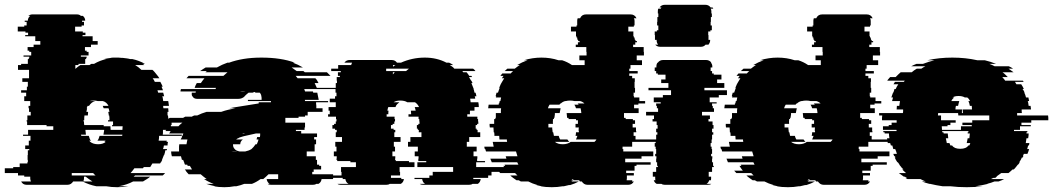

<svg xmlns="http://www.w3.org/2000/svg" viewBox="-71 -770 4388 800"><path d="M686 -204H592Q592 -199 591.5 -194Q591 -189 590 -184H624Q624 -181 623 -179H629Q628 -175 627.5 -171.5Q627 -168 627 -164H612Q611 -160 610.5 -156.5Q610 -153 608 -149H625Q625 -146 624 -144H618Q617 -139 616 -134Q615 -129 613 -124H612Q609 -115 604 -104H605Q603 -99 600 -94H599L596 -89H564L555 -74H528L525 -69H489Q485 -64 481.5 -59Q478 -54 473 -49H617Q615 -46 612 -43.5Q609 -41 607 -39H492L486 -34H555Q548 -28 540.5 -23.5Q533 -19 525 -14H484Q471 -7 456 -2Q441 3 424 6H465Q454 8 442 9Q430 10 417 10Q405 10 393.5 9Q382 8 371 6H330Q300 0 273 -14H234Q225 0 210 0H40Q24 0 17 -14H58Q55 -20 55 -27V-34H30V-39H4V-49H-51V-69H-16V-74H11V-89H43V-94H45V-104H44V-124H45V-144H51V-149H34V-164H49V-184H56V-204H25V-209H46V-229H151V-244H123V-249H42V-264H40V-269H43V-289H57V-304H50V-319H48V-329H55V-349H30V-369H38V-384H17V-394H41V-409H45V-429H22V-444H50V-479H4V-499H17V-504H45V-524H49V-529H51V-534H27V-539H59V-554H51V-559H44V-574H69V-584H97V-599H76V-619H34V-624H46V-634H35V-639H3V-659H30V-664H40V-679H32V-684H45Q45 -696 55 -704H47Q55 -710 64 -710H249Q260 -710 266 -704H274Q284 -696 284 -684H271V-679H279V-664H269V-659H242V-639H274V-634H285V-624H273V-619H315V-599H336V-584H308V-574H283V-559H290V-554H298V-539H266V-534H290V-529H288V-524H284V-504H256V-499H243V-483Q248 -488 253 -491.5Q258 -495 264 -499H302Q304 -501 306.5 -502Q309 -503 310 -504H321Q345 -518 372 -524H363Q371 -526 378.5 -527Q386 -528 394 -529H389Q394 -530 399.5 -530Q405 -530 411 -530Q417 -530 423 -530Q429 -530 434 -529H439Q447 -528 455.5 -527Q464 -526 471 -524H480Q508 -518 533 -504H522Q524 -503 526.5 -502Q529 -501 530 -499H492Q499 -495 505.5 -490Q512 -485 518 -479H564Q569 -475 573.5 -469.5Q578 -464 582 -459Q585 -455 588 -451.5Q591 -448 593 -444H565Q571 -437 574 -429H597Q599 -425 602 -419.5Q605 -414 607 -409H602L608 -394H585L588 -384H609Q610 -380 611 -376.5Q612 -373 613 -369H605Q607 -365 607.5 -359.5Q608 -354 609 -349H630L633 -329H609Q609 -327 609 -324Q609 -321 610 -319H630Q630 -315 630.5 -311.5Q631 -308 631 -304H627V-289H629Q630 -284 630 -279Q630 -274 630 -269H624V-264H644V-249H641V-244H684V-229H608V-221Q608 -218 608 -215Q608 -212 607 -209H687Q686 -207 686 -204ZM280 -249H361V-244H389Q389 -240 389.5 -236.5Q390 -233 390 -229H439Q439 -233 439.5 -236.5Q440 -240 440 -244H396V-249H400V-264H379V-269H385Q385 -274 385 -279.5Q385 -285 384 -289H382V-293Q381 -296 381 -298.5Q381 -301 380 -304H385Q384 -308 383.5 -311.5Q383 -315 381 -319H361Q359 -325 357 -329H381Q373 -345 357 -349H336Q332 -350 328 -350.5Q324 -351 319 -351Q315 -351 310.5 -350.5Q306 -350 302 -349H326Q310 -345 300 -329H294Q292 -325 290 -319H292Q291 -315 290.5 -311.5Q290 -308 289 -304H296V-301Q296 -298 295.5 -295Q295 -292 295 -289H281Q280 -284 280 -279Q280 -274 280 -269H277V-264H279Q279 -260 279 -256.5Q279 -253 280 -249ZM369 -184H335Q341 -191 344 -204H438Q439 -206 439 -209H360L363 -227V-229H285V-227Q286 -223 286 -218.5Q286 -214 287 -209H266L268 -204H299Q301 -198 302.5 -193Q304 -188 308 -184H300Q301 -183 302.5 -182Q304 -181 305 -179Q317 -169 338 -169Q358 -169 370 -179H364Q366 -181 367 -182Q368 -183 369 -184ZM327 -39Q324 -41 321.5 -44Q319 -47 317 -49H228V-39ZM314 -14Q298 -24 286 -34H279V-27Q279 -20 276 -14Z M1230 -54V-44H1317V-27Q1317 -25 1316 -24H1269Q1267 -10 1256 -4H1247Q1242 0 1233 0H1058Q1049 0 1044 -4H1052Q1042 -11 1040 -24H1088V-44H1048Q1043 -39 1037.5 -34Q1032 -29 1026 -24H1015Q997 -11 979 -4H947Q940 -1 931.5 1.5Q923 4 914 6H906Q896 8 885.5 9Q875 10 864 10Q852 10 840.5 9Q829 8 818 6H826Q816 4 806.5 1.5Q797 -1 788 -4H819Q797 -12 779 -24H790Q783 -29 777 -34Q771 -39 765 -44H715L706 -54Q705 -56 703 -59Q701 -62 699 -64H729Q727 -68 724.5 -71.5Q722 -75 720 -79H711Q711 -80 709 -84H700L697 -89H698L692 -104H687Q686 -108 685 -111.5Q684 -115 683 -119H645Q642 -130 642 -139H675V-149Q675 -154 675 -159.5Q675 -165 676 -169H706Q707 -174 708 -179.5Q709 -185 710 -189H682L684 -194H685L687 -199H686Q688 -203 690 -206.5Q692 -210 693 -214H634L640 -224H618Q621 -227 622 -229H658Q660 -231 662 -234Q664 -237 666 -239H668Q678 -251 689 -259H607Q614 -264 621.5 -269.5Q629 -275 637 -279H692L701 -284H729Q731 -286 734 -287Q737 -288 739 -289H751Q769 -298 790 -304H851Q865 -309 879.5 -312.5Q894 -316 910 -319H885L901 -322L1007 -339V-344H1058V-349H962V-354H1019Q1019 -359 1019 -362.5Q1019 -366 1018 -369Q1017 -378 1011 -384H994Q993 -385 989 -387L982 -384H965Q961 -381 957 -377.5Q953 -374 948 -369H949Q938 -358 921 -358H751Q736 -358 731 -369H730Q727 -374 728 -380V-384H744Q745 -386 745 -389H681Q681 -393 683 -399H827Q827 -400 829 -404H740Q743 -414 749 -424H766Q769 -429 773 -434Q777 -439 781 -444H706L715 -454H860Q864 -458 868.5 -461.5Q873 -465 877 -469H785L791 -474H763Q768 -478 774 -481.5Q780 -485 786 -489H833Q854 -501 877 -509H884Q911 -519 944.5 -524.5Q978 -530 1018 -530Q1100 -530 1157 -509H1149Q1160 -505 1170.5 -500Q1181 -495 1191 -489H1144L1165 -474H1193L1199 -469H1291L1306 -454H1161Q1163 -452 1165 -449Q1167 -446 1169 -444H1243Q1247 -440 1250.5 -434.5Q1254 -429 1256 -424H1240L1249 -404H1338Q1340 -400 1340 -399H1196Q1198 -397 1198.5 -394Q1199 -391 1200 -389H1233Q1233 -388 1233.5 -387Q1234 -386 1234 -384H1251L1257 -354H1199Q1199 -353 1199.5 -352Q1200 -351 1200 -349H1296V-344H1246V-339Q1247 -334 1247 -329Q1247 -324 1247 -319H1273V-304H1211V-289H1200V-284H1173V-279H1118V-259H1200V-239H1198V-229H1162V-224H1184V-214H1250V-199H1238V-189H1246V-169H1240V-139H1207V-119H1245V-104H1250V-84H1259V-79H1267V-64H1236V-54ZM940 -390Q933 -390 930 -389H951Q948 -390 940 -390ZM947 -216 938 -214H947ZM913 -189H941Q930 -181 930 -169H900V-166Q900 -156 907 -149Q912 -142 927 -139H951Q966 -142 977 -149Q986 -157 994 -169H999Q1001 -174 1003 -178.5Q1005 -183 1006 -189H998Q998 -191 998.5 -192Q999 -193 999 -194H1000V-199H1012Q1013 -203 1013 -206.5Q1013 -210 1013 -214H996L947 -203Q943 -202 939.5 -201Q936 -200 933 -199Q930 -198 927 -197Q924 -196 922 -194H921Q919 -193 917 -192Q915 -191 913 -189ZM918 -139H893Q897 -138 905 -138Q908 -138 911.5 -138Q915 -138 918 -139Z M1913 -74H2062V-54H1977V-39H1963V-29H1901V-24H1932Q1930 -10 1920 -4H1898Q1893 0 1883 0H1692Q1683 0 1678 -4H1700Q1690 -10 1688 -24H1656V-29H1718V-39H1732V-54H1817V-74H1668V-94H1705V-99H1672V-109H1673V-119H1657V-139H1670V-159H1629V-179H1639V-199H1685V-219H1674V-229H1670V-234H1666V-249H1672V-254H1677V-264H1676V-274H1673V-284H1631V-294H1642V-296Q1642 -300 1641.5 -303Q1641 -306 1641 -309H1661Q1660 -314 1659 -317.5Q1658 -321 1657 -324H1675Q1669 -337 1658 -344H1626Q1615 -351 1597 -351Q1579 -351 1569 -344H1593Q1588 -340 1583.5 -335.5Q1579 -331 1577 -324H1547Q1545 -320 1543 -309H1548Q1547 -305 1547 -296V-294H1540V-284H1573V-274H1575V-264H1572V-254H1565V-249H1558V-234H1569V-229H1576V-219H1572V-199H1598V-179H1570V-159H1575V-139H1564V-119H1576V-109H1575V-104H1578V-99H1633V-94H1656V-74H1594V-54H1596V-39H1558V-29H1601V-24H1612Q1610 -10 1599 -4H1553Q1548 0 1539 0H1349Q1340 0 1335 -4H1381Q1370 -10 1368 -24H1357V-29H1314V-39H1352V-54H1350V-74H1412V-94H1389V-99H1334V-104H1331V-109H1332V-119H1320V-139H1331V-159H1326V-179H1354V-199H1328V-219H1332V-229H1325V-234H1314V-249H1321V-254H1328V-264H1331V-274H1329V-284H1296V-294H1303V-309H1298V-324H1328V-344H1303V-359H1325V-369H1331V-384H1327V-399H1328V-424H1333V-434H1332V-449H1345V-454H1337V-469H1349V-474H1309V-484H1338V-499H1392Q1394 -505 1396 -509H1364Q1372 -520 1386 -520H1561Q1575 -520 1583 -509H1600Q1622 -519 1647 -524.5Q1672 -530 1699 -530Q1749 -530 1789 -509H1800Q1805 -507 1809 -504.5Q1813 -502 1817 -499H1803Q1808 -496 1813 -492.5Q1818 -489 1822 -484H1900Q1906 -480 1910 -474H1855Q1856 -473 1857 -472Q1858 -471 1859 -469H1873Q1876 -465 1879 -461.5Q1882 -458 1884 -454H1893L1896 -449H1883L1892 -434H1893Q1895 -429 1898 -424H1893Q1898 -413 1901 -404Q1901 -403 1903 -399H1902Q1904 -395 1904.5 -391.5Q1905 -388 1906 -384H1910Q1912 -380 1912.5 -376.5Q1913 -373 1914 -369H1907Q1909 -363 1909 -359H1888Q1889 -355 1889 -351.5Q1889 -348 1890 -344H1922Q1923 -340 1923.5 -334.5Q1924 -329 1924 -324H1906V-309H1887V-294H1876V-284H1918V-274H1921V-264H1922V-254H1917V-249H1911V-234H1915V-229H1919V-219H1930V-199H1884V-179H1874V-159H1915V-139H1902V-119H1918V-109H1917V-99H1950V-94H1913ZM1577 -499H1566Q1566 -498 1566.5 -496.5Q1567 -495 1567 -493V-492Q1569 -494 1572 -496Q1575 -498 1577 -499ZM1538 -484V-474H1621L1633 -484ZM1566 -469V-460Q1568 -463 1574 -469Z M2563 -159H2523V-149H2526V-139H2651V-119H2602V-109H2534V-94H2640V-84H2581V-79H2573V-59H2538V-49H2570V-39H2541V-27Q2541 -25 2540.5 -23Q2540 -21 2540 -19H2564Q2564 -18 2562 -14H2570Q2563 0 2547 0H2377Q2362 0 2353 -14H2345L2342 -19H2318Q2317 -21 2317 -24L2309 -19H2318L2310 -14H2341Q2325 -5 2305 1H2300Q2295 2 2289.5 3.5Q2284 5 2279 6H2274Q2263 8 2251.5 9Q2240 10 2228 10Q2215 10 2203 9Q2191 8 2180 6H2185Q2180 5 2174 3.5Q2168 2 2163 1H2168Q2147 -5 2130 -14H2099L2090 -19H2081Q2074 -24 2067.5 -28.5Q2061 -33 2055 -39H2085L2075 -49H2013L2004 -59H2040Q2032 -69 2026 -79H2034L2031 -84H2089Q2087 -89 2084 -94H1978L1972 -109H2039L2036 -119H2085L2079 -139H1954L1951 -149H1949Q1947 -155 1947 -159H1986Q1985 -164 1984 -169Q1983 -174 1982 -179H2042Q2041 -181 2041 -184Q2041 -187 2041 -189H2010Q2010 -193 2009.5 -196.5Q2009 -200 2009 -204H1989Q1989 -208 1989 -211.5Q1989 -215 1988 -219H1986V-224Q1986 -228 1985.5 -231.5Q1985 -235 1985 -239H1970Q1969 -243 1969 -246.5Q1969 -250 1969 -254H1988V-274H1993V-279H1995V-299H2016V-300Q2016 -305 2016 -310Q2016 -315 2017 -319H1963Q1964 -323 1964 -326.5Q1964 -330 1965 -334H2007V-339H2009Q2010 -341 2010 -344Q2010 -347 2011 -349H2014L2017 -364H1995L1997 -369H1994Q1995 -373 1996 -376.5Q1997 -380 1998 -384H2004Q2006 -389 2007.5 -394.5Q2009 -400 2011 -404H2009L2011 -409Q2013 -414 2015.5 -419.5Q2018 -425 2021 -429L2030 -444H2020L2027 -454H2014Q2018 -458 2022 -464H2057Q2059 -466 2061.5 -469Q2064 -472 2067 -474H2032Q2039 -481 2043 -484H2074Q2085 -493 2095 -499H2084Q2104 -511 2127 -519H2112Q2148 -530 2185 -530Q2223 -530 2256 -519H2271Q2293 -512 2312 -499H2365V-519H2343V-539H2373V-554H2372V-574H2328V-584H2337V-594H2344V-599H2338V-604H2335V-609H2334V-614H2331V-619H2329V-639H2308V-659H2331V-664H2334V-684Q2334 -688 2336 -694H2346Q2353 -710 2371 -710H2556Q2574 -710 2581 -694H2570Q2573 -690 2573 -683V-664H2570V-659H2547V-639H2568V-619H2570V-614H2573V-609H2574V-604H2577V-599H2583V-594H2576V-584H2567V-574H2611V-554H2612V-539H2582V-519H2604V-499H2556V-484H2551V-474H2586V-464H2551V-454H2563V-444H2574V-429H2573V-404H2575V-384H2569V-369H2571V-364H2593V-349H2617V-339H2589V-334H2571V-319H2590V-299H2529V-279H2536V-274H2566V-269H2575V-254H2565V-239H2579V-224H2580V-219H2569V-204H2577V-189H2662V-179H2563ZM2293 -189Q2295 -186 2297 -183.5Q2299 -181 2301 -179H2241Q2253 -169 2274 -169Q2294 -169 2307 -179H2406Q2408 -181 2410.5 -183.5Q2413 -186 2414 -189H2329Q2332 -195 2335 -204H2327Q2328 -208 2328.5 -211.5Q2329 -215 2329 -219H2341V-224H2340V-227Q2340 -230 2340 -233Q2340 -236 2341 -239H2327V-254H2337V-269H2329V-274H2298V-279H2292Q2291 -284 2291 -289Q2291 -294 2290 -299H2351V-301Q2350 -312 2348 -319H2329Q2326 -329 2322 -334H2340Q2339 -336 2336 -339H2364Q2357 -346 2346 -349H2322Q2318 -350 2313.5 -350.5Q2309 -351 2304 -351Q2299 -351 2295 -350.5Q2291 -350 2287 -349H2284Q2273 -346 2266 -339H2264Q2263 -337 2260 -334H2219Q2215 -329 2212 -319H2265Q2264 -315 2263 -309.5Q2262 -304 2261 -299H2241V-293Q2240 -290 2240 -286.5Q2240 -283 2239 -279H2237V-274H2233V-269Q2232 -262 2233 -254H2214V-239H2230Q2230 -236 2230 -233Q2230 -230 2231 -227V-224Q2232 -222 2232 -219H2234L2237 -204H2257Q2259 -195 2263 -189Z M2658 -604V-624H2657V-639H2666V-644H2672V-664H2667V-679H2668V-699H2672V-714H2670V-723Q2670 -731 2672 -734H2682L2685 -739H2677Q2685 -750 2699 -750H2868Q2882 -750 2890 -739H2898L2901 -734H2890Q2893 -730 2893 -723V-714H2895V-699H2891V-679H2890V-664H2895V-644H2889V-639H2880V-624H2881V-604H2888V-602Q2888 -593 2881 -584H2869Q2862 -575 2849 -575H2680Q2667 -575 2659 -584H2671Q2665 -592 2665 -602V-604ZM2864 -394H2958V-374H2924V-364H2886V-344H2915V-339H2896V-329H2899V-319H2904V-304H2854V-289H2887V-274H2881V-264H2898V-249H2902V-234H2896V-219H2901V-209H2896V-189H2894V-174H2890V-159H2894V-149H2896V-129H2892V-119H2897V-109H2896V-94H2900V-79H2903V-74H2896V-54H2882V-34H2892V-27Q2892 -22 2891 -19H2884Q2881 -9 2873 -4H2893Q2888 0 2878 0H2699Q2690 0 2685 -4H2665Q2656 -9 2653 -19H2660Q2659 -22 2659 -27V-34H2649V-54H2663V-74H2670V-79H2667V-94H2663V-109H2664V-119H2659V-129H2663V-149H2661V-159H2657V-174H2661V-189H2663V-209H2668V-219H2663V-234H2669V-249H2665V-264H2648V-274H2654V-289H2621V-304H2671V-319H2666V-329H2663V-339H2682V-344H2653V-364H2691V-374H2725V-394H2631V-404H2714V-424H2684V-439H2702V-459H2670V-464H2663V-474H2657V-489H2664V-493Q2664 -504 2669 -509H2670Q2678 -520 2692 -520H2871Q2885 -520 2893 -509H2891Q2897 -503 2897 -493V-489H2890V-474H2896V-464H2903V-459H2935V-439H2917V-424H2947V-404H2864Z M3547 -159H3507V-149H3510V-139H3635V-119H3586V-109H3518V-94H3624V-84H3565V-79H3557V-59H3522V-49H3554V-39H3525V-27Q3525 -25 3524.5 -23Q3524 -21 3524 -19H3548Q3548 -18 3546 -14H3554Q3547 0 3531 0H3361Q3346 0 3337 -14H3329L3326 -19H3302Q3301 -21 3301 -24L3293 -19H3302L3294 -14H3325Q3309 -5 3289 1H3284Q3279 2 3273.5 3.5Q3268 5 3263 6H3258Q3247 8 3235.5 9Q3224 10 3212 10Q3199 10 3187 9Q3175 8 3164 6H3169Q3164 5 3158 3.5Q3152 2 3147 1H3152Q3131 -5 3114 -14H3083L3074 -19H3065Q3058 -24 3051.5 -28.5Q3045 -33 3039 -39H3069L3059 -49H2997L2988 -59H3024Q3016 -69 3010 -79H3018L3015 -84H3073Q3071 -89 3068 -94H2962L2956 -109H3023L3020 -119H3069L3063 -139H2938L2935 -149H2933Q2931 -155 2931 -159H2970Q2969 -164 2968 -169Q2967 -174 2966 -179H3026Q3025 -181 3025 -184Q3025 -187 3025 -189H2994Q2994 -193 2993.5 -196.5Q2993 -200 2993 -204H2973Q2973 -208 2973 -211.5Q2973 -215 2972 -219H2970V-224Q2970 -228 2969.5 -231.5Q2969 -235 2969 -239H2954Q2953 -243 2953 -246.5Q2953 -250 2953 -254H2972V-274H2977V-279H2979V-299H3000V-300Q3000 -305 3000 -310Q3000 -315 3001 -319H2947Q2948 -323 2948 -326.5Q2948 -330 2949 -334H2991V-339H2993Q2994 -341 2994 -344Q2994 -347 2995 -349H2998L3001 -364H2979L2981 -369H2978Q2979 -373 2980 -376.5Q2981 -380 2982 -384H2988Q2990 -389 2991.5 -394.5Q2993 -400 2995 -404H2993L2995 -409Q2997 -414 2999.5 -419.5Q3002 -425 3005 -429L3014 -444H3004L3011 -454H2998Q3002 -458 3006 -464H3041Q3043 -466 3045.5 -469Q3048 -472 3051 -474H3016Q3023 -481 3027 -484H3058Q3069 -493 3079 -499H3068Q3088 -511 3111 -519H3096Q3132 -530 3169 -530Q3207 -530 3240 -519H3255Q3277 -512 3296 -499H3349V-519H3327V-539H3357V-554H3356V-574H3312V-584H3321V-594H3328V-599H3322V-604H3319V-609H3318V-614H3315V-619H3313V-639H3292V-659H3315V-664H3318V-684Q3318 -688 3320 -694H3330Q3337 -710 3355 -710H3540Q3558 -710 3565 -694H3554Q3557 -690 3557 -683V-664H3554V-659H3531V-639H3552V-619H3554V-614H3557V-609H3558V-604H3561V-599H3567V-594H3560V-584H3551V-574H3595V-554H3596V-539H3566V-519H3588V-499H3540V-484H3535V-474H3570V-464H3535V-454H3547V-444H3558V-429H3557V-404H3559V-384H3553V-369H3555V-364H3577V-349H3601V-339H3573V-334H3555V-319H3574V-299H3513V-279H3520V-274H3550V-269H3559V-254H3549V-239H3563V-224H3564V-219H3553V-204H3561V-189H3646V-179H3547ZM3277 -189Q3279 -186 3281 -183.5Q3283 -181 3285 -179H3225Q3237 -169 3258 -169Q3278 -169 3291 -179H3390Q3392 -181 3394.5 -183.5Q3397 -186 3398 -189H3313Q3316 -195 3319 -204H3311Q3312 -208 3312.5 -211.5Q3313 -215 3313 -219H3325V-224H3324V-227Q3324 -230 3324 -233Q3324 -236 3325 -239H3311V-254H3321V-269H3313V-274H3282V-279H3276Q3275 -284 3275 -289Q3275 -294 3274 -299H3335V-301Q3334 -312 3332 -319H3313Q3310 -329 3306 -334H3324Q3323 -336 3320 -339H3348Q3341 -346 3330 -349H3306Q3302 -350 3297.5 -350.5Q3293 -351 3288 -351Q3283 -351 3279 -350.5Q3275 -350 3271 -349H3268Q3257 -346 3250 -339H3248Q3247 -337 3244 -334H3203Q3199 -329 3196 -319H3249Q3248 -315 3247 -309.5Q3246 -304 3245 -299H3225V-293Q3224 -290 3224 -286.5Q3224 -283 3223 -279H3221V-274H3217V-269Q3216 -262 3217 -254H3198V-239H3214Q3214 -236 3214 -233Q3214 -230 3215 -227V-224Q3216 -222 3216 -219H3218L3221 -204H3241Q3243 -195 3247 -189Z M4296 -289Q4297 -284 4297 -279Q4297 -274 4297 -269H4226V-259H4185V-249H4224V-244H4179V-229H4154V-224H4210Q4210 -221 4209 -219H4206V-214H4215V-213Q4215 -209 4214.5 -204Q4214 -199 4213 -194H4206L4203 -174H4218Q4218 -170 4216 -164H4213Q4212 -160 4211 -156.5Q4210 -153 4209 -149H4217Q4216 -144 4214 -139Q4212 -134 4210 -129H4195L4191 -119H4193Q4191 -115 4191 -114H4187Q4183 -104 4176 -94H4178Q4177 -92 4175 -89Q4173 -86 4171 -84H4170L4158 -69Q4157 -68 4156 -67Q4155 -66 4153 -64H4148Q4144 -60 4140 -56.5Q4136 -53 4131 -49H4101L4080 -34H4084Q4082 -33 4080 -32Q4078 -31 4076 -29H4069Q4067 -28 4064 -27Q4061 -26 4059 -24H4113Q4108 -21 4102 -18.5Q4096 -16 4090 -14H4073Q4066 -11 4058 -8.5Q4050 -6 4042 -4H4046Q4034 -1 4021 1.5Q4008 4 3994 6H4025Q4009 8 3992 9Q3975 10 3957 10Q3938 10 3921.5 9Q3905 8 3888 6H3856Q3843 4 3829.5 1.5Q3816 -1 3804 -4H3801Q3793 -6 3785.5 -8.5Q3778 -11 3770 -14H3786Q3781 -16 3775 -18.5Q3769 -21 3764 -24H3710L3701 -29H3708L3699 -34H3695Q3683 -42 3674 -49H3704Q3700 -53 3696 -56.5Q3692 -60 3688 -64H3693Q3692 -66 3691 -67Q3690 -68 3688 -69L3676 -84H3677L3670 -94H3668Q3661 -104 3657 -114H3660Q3658 -118 3658 -119H3655L3651 -129H3666Q3665 -134 3663 -139Q3661 -144 3659 -149H3651Q3650 -153 3649 -156.5Q3648 -160 3647 -164H3641L3638 -174H3628L3625 -194H3635Q3634 -199 3633.5 -204Q3633 -209 3633 -213V-214H3615V-219H3610Q3610 -221 3609.5 -222Q3609 -223 3609 -224H3665Q3665 -227 3664 -229H3608V-244H3632V-249H3644V-259H3665V-269H3604Q3604 -274 3604 -279Q3604 -284 3605 -289H3592V-299H3691Q3692 -302 3692 -307V-314H3665Q3665 -318 3665.5 -321.5Q3666 -325 3666 -329H3676L3679 -349H3646Q3647 -353 3648 -356.5Q3649 -360 3650 -364H3643Q3645 -369 3646.5 -374.5Q3648 -380 3650 -384H3651Q3652 -386 3653 -389Q3654 -392 3655 -394H3654Q3654 -395 3656 -399H3661Q3665 -409 3672 -419H3652L3658 -429H3695Q3696 -431 3699 -434H3626Q3628 -438 3631.5 -441.5Q3635 -445 3638 -449H3661Q3666 -454 3671.5 -459.5Q3677 -465 3682 -469H3728Q3737 -477 3749 -484H3768Q3772 -487 3776.5 -489.5Q3781 -492 3785 -494H3726Q3735 -499 3748 -504H3775Q3798 -513 3823 -519H3793Q3842 -530 3897 -530Q3952 -530 4001 -519H4032Q4057 -513 4079 -504H4051Q4064 -499 4073 -494H4132Q4137 -492 4141.5 -489.5Q4146 -487 4150 -484H4131L4152 -469H4106Q4112 -465 4117.5 -459.5Q4123 -454 4128 -449H4105Q4108 -445 4111.5 -441.5Q4115 -438 4117 -434H4191L4194 -429H4158L4164 -419H4184Q4191 -409 4195 -399H4190Q4192 -395 4192 -394H4194L4198 -384H4197Q4199 -380 4201 -374.5Q4203 -369 4204 -364H4214L4217 -349H4211Q4213 -345 4213.5 -339.5Q4214 -334 4215 -329H4223Q4224 -325 4224 -321.5Q4224 -318 4225 -314H4186V-307Q4186 -302 4187 -299H4167V-289ZM3912 -329Q3911 -325 3910.5 -321.5Q3910 -318 3910 -314H3938Q3937 -311 3937 -308Q3937 -305 3937 -302V-299H3941V-302Q3941 -305 3940.5 -308Q3940 -311 3940 -314H3979Q3979 -318 3978.5 -321.5Q3978 -325 3978 -329H3970Q3969 -335 3967.5 -340Q3966 -345 3964 -349H3971Q3967 -358 3959 -364H3949Q3939 -370 3923 -370Q3907 -370 3898 -364H3905Q3901 -361 3898 -357.5Q3895 -354 3893 -349H3926Q3925 -345 3923.5 -340Q3922 -335 3921 -329ZM3980 -269H4051V-289H3922Q3921 -293 3921 -299H3838Q3838 -293 3837 -289H3850V-269H3911V-259H3889V-249H3877V-244H3853Q3853 -240 3853.5 -236.5Q3854 -233 3854 -229H3933V-244H3978V-249H3939V-259H3980ZM3964 -219V-224H3855V-219H3860V-218Q3860 -217 3860.5 -216Q3861 -215 3861 -214H3878Q3879 -209 3879 -204Q3879 -199 3880 -194H3870Q3872 -181 3874 -174H3885Q3887 -168 3889 -164H3896Q3905 -150 3930 -150Q3955 -150 3964 -164H3968Q3969 -166 3970 -168.5Q3971 -171 3972 -174H3957Q3958 -179 3959 -183.5Q3960 -188 3961 -194H3968Q3969 -199 3969 -204Q3969 -209 3970 -214H3961V-219Z"/></svg>

Font: Rubik Glitch
Style: Regular
Weight: 400
Designer: Hubert and Fischer, NaN
Foundry: Hubert and Fischer, NaN
Version: Version 2.200